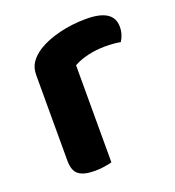

<svg xmlns="http://www.w3.org/2000/svg" viewBox="-99 -570 598 656"><g transform="rotate(-20 200.5 -242.0)"><path d="M199.2 -354.2V-225.3H59.8V-369.3Q59.8 -396.3 72.9 -415.1Q86.1 -433.9 109.4 -448.8Q141.3 -468.5 187.6 -480Q233.9 -491.5 285.6 -491.5Q384.8 -491.5 384.8 -427.1Q384.8 -411.8 380.5 -398.7Q376.1 -385.6 369.8 -376.3Q359.8 -378.3 345.1 -379.6Q330.5 -380.9 313.8 -380.9Q281.7 -380.9 251.3 -373.8Q220.9 -366.6 199.2 -354.2ZM59.8 -264 199.2 -259.9V-1.3Q190.3 1.3 173.3 4.1Q156.4 7 136.5 7Q97 7 78.4 -7.1Q59.8 -21.2 59.8 -58.1Z"/></g></svg>

Font: Baloo Tammudu 2
Style: Regular
Weight: 400
Designer: Maithili Shingre, Omkar Shende and Ek Type
Foundry: Ek Type
Version: Version 1.700